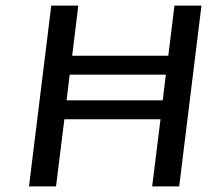

<svg xmlns="http://www.w3.org/2000/svg" viewBox="-20 -669 747 689"><path d="M623 0 703 -649H606L584 -469H239L261 -649H164L84 0H181L211 -241H556L526 0ZM219 -309 230 -401H575L564 -309Z"/></svg>

Font: Gamestation Text
Style: Italic
Weight: 400
Designer: Jonas Hecksher
Foundry: Jonas Hecksher, Playtypeª, e-types AS
Version: Version 1.003